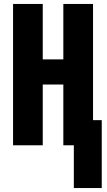

<svg xmlns="http://www.w3.org/2000/svg" viewBox="-20 -734 540 970"><path d="M494 216V-127H450V-714H300V-434H196V-714H46V0H196V-307H300V0H353V216Z"/></svg>

Font: Noto Sans Mono UI Condensed ExtraBold
Style: Regular
Weight: 800
Width: 3
Designer: Monotype Design team
Foundry: Monotype Imaging Inc.
Version: 1.000